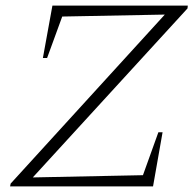

<svg xmlns="http://www.w3.org/2000/svg" viewBox="-20 -665 690 685"><path d="M649 -635 97 -32 490 -40 545 -193H560L526 0H16L18 -10L568 -613L202 -606L148 -458H133L167 -645H650Z"/></svg>

Font: Piazzolla ExtraLight
Style: Italic
Weight: 200
Italic angle: -11.3°
Designer: Juan Pablo del Peral
Foundry: Huerta Tipografica
Version: Version 1.330